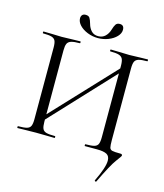

<svg xmlns="http://www.w3.org/2000/svg" viewBox="-140 -898 1027 1200"><g transform="rotate(15 373.5 -298.5)"><path d="M35 -12Q73 -12 91.5 -17Q110 -22 116.5 -36.5Q123 -51 123 -81V-544Q123 -574 116.5 -588Q110 -602 92 -607.5Q74 -613 36 -613Q34 -613 34 -619Q34 -625 36 -625L87 -624Q129 -622 154 -622Q183 -622 227 -624L275 -625Q277 -625 277 -619Q277 -613 275 -613Q237 -613 218.5 -607Q200 -601 193.5 -586.5Q187 -572 187 -542V-81Q187 -51 193.5 -36.5Q200 -22 218 -17Q236 -12 275 -12Q277 -12 277 -6Q277 0 275 0Q244 0 226 -1L154 -2L85 -1Q67 0 35 0Q33 0 33 -6Q33 -12 35 -12ZM148 -88 588 -557 604 -542 165 -72ZM594 197Q591 197 588.5 195Q586 193 587 190Q633 95 633 52Q633 22 613 11Q593 0 550 0H471Q469 0 469 -6Q469 -12 471 -12Q510 -12 528 -17Q546 -22 552.5 -36.5Q559 -51 559 -81V-542Q559 -572 552.5 -586.5Q546 -601 528 -607Q510 -613 471 -613Q469 -613 469 -619Q469 -625 471 -625L520 -624Q562 -622 592 -622Q617 -622 661 -624L711 -625Q713 -625 713 -619Q713 -613 711 -613Q673 -613 655 -607.5Q637 -602 630.5 -588Q624 -574 624 -544V-81Q624 -44 627.5 -31.5Q631 -19 644.5 -15.5Q658 -12 699 -12Q710 -12 710 -2Q710 2 682.5 38.5Q655 75 597 196Q596 197 594 197ZM444 -746Q451 -770 459 -782Q467 -794 485 -794Q513 -794 513 -763Q513 -740 493 -719Q473 -698 441 -685.5Q409 -673 374 -673Q339 -673 306.5 -686Q274 -699 254.5 -720Q235 -741 235 -764Q235 -778 242.5 -786Q250 -794 264 -794Q283 -794 290.5 -782.5Q298 -771 305 -746Q312 -720 328.5 -702.5Q345 -685 373 -685Q400 -685 418 -702Q436 -719 444 -746Z"/></g></svg>

Font: Cormorant Unicase
Style: Regular
Weight: 400
Designer: Christian Thalmann (Catharsis Fonts)
Foundry: Catharsis Fonts
Version: Version 4.000